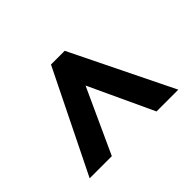

<svg xmlns="http://www.w3.org/2000/svg" viewBox="-126 -770 723 723"><g transform="rotate(45 235.0 -409.0)"><path d="M438 -173 32 -373V-446L438 -645V-529L180 -409L438 -291Z"/></g></svg>

Font: Noto Sans Tamil UI ExtraCondensed
Style: Bold
Weight: 700
Width: 2
Designer: Jelle Bosma - Monotype Design Team
Foundry: Monotype Imaging Inc.
Version: Version 2.004; ttfautohint (v1.8.4.7-5d5b)